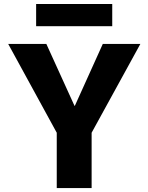

<svg xmlns="http://www.w3.org/2000/svg" viewBox="-20 -953 752 973"><path d="M21.5 -730.5H214.8L357.4 -417H359.4L501 -730.5H691.4L444.3 -280.3V0H267.6V-280.3ZM163.1 -820.3V-932.6H548.8V-820.3Z"/></svg>

Font: GenEi M Gothic v2 Heavy
Style: Regular
Weight: 800
Version: Version 2.0